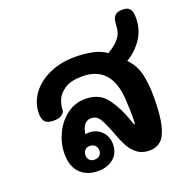

<svg xmlns="http://www.w3.org/2000/svg" viewBox="-134 -892 1016 1028"><g transform="rotate(-20 373.5 -378.0)"><path d="M669 -268Q669 -164 655 -106Q641 -48 615 -25.5Q589 -3 551 -3Q508 -3 479.5 -25.5Q451 -48 434.5 -80Q418 -112 400 -162Q378 -220 361 -246.5Q344 -273 313 -273Q266 -273 256 -202Q265 -205 276 -205Q319 -205 348 -176.5Q377 -148 377 -103Q377 -53 343 -23.5Q309 6 254 6Q192 6 153.5 -31.5Q115 -69 115 -141Q115 -200 141.5 -256Q168 -312 214.5 -346.5Q261 -381 319 -381Q400 -381 442 -323.5Q484 -266 510 -189Q518 -162 522 -162Q526 -162 526 -199Q526 -241 523 -295Q515 -500 345 -500Q281 -500 245.5 -476.5Q210 -453 198 -423Q186 -393 186 -366Q186 -353 169.5 -341Q153 -329 123 -329Q87 -329 73.5 -344.5Q60 -360 60 -391Q60 -450 95 -500Q130 -550 195 -580.5Q260 -611 345 -611Q395 -611 442.5 -601.5Q490 -592 520 -569Q560 -592 579.5 -614Q599 -636 604.5 -654.5Q610 -673 611 -697Q611 -704 613 -718Q617 -740 630 -751Q643 -762 670 -762Q701 -762 712.5 -746.5Q724 -731 724 -698Q724 -628 688 -576Q652 -524 601 -495Q643 -453 656 -395Q669 -337 669 -268ZM257 -136Q238 -136 228 -124.5Q218 -113 218 -96Q218 -80 228 -69Q238 -58 257 -58Q275 -58 286 -68.5Q297 -79 297 -96Q297 -114 285.5 -125Q274 -136 257 -136Z"/></g></svg>

Font: Mali
Style: Bold
Weight: 700
Designer: Kitiyaporn Chalermlarp | Katatrad Aksorn Co.,Ltd.
Foundry: Cadson Demak Co.,Ltd.
Version: Version 1.000; ttfautohint (v1.6)